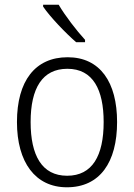

<svg xmlns="http://www.w3.org/2000/svg" viewBox="-20 -785 569 815"><path d="M229 -765H163V-757C192 -714 258 -645 303 -606H341V-616C305 -655 256 -719 229 -765ZM477 -267C477 -436 405 -542 267 -542C129 -542 52 -441 52 -267C52 -96 130 10 264 10C404 10 477 -96 477 -267ZM110 -267C110 -411 160 -493 266 -493C375 -493 420 -404 420 -267C420 -124 372 -39 265 -39C158 -39 110 -125 110 -267Z"/></svg>

Font: Noto Sans Gujarati SemiCondensed Light
Style: Regular
Weight: 300
Width: 4
Designer: Jelle Bosma - Monotype Design Team, Universal Thirst
Foundry: Monotype Imaging Inc.
Version: Version 2.106